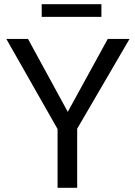

<svg xmlns="http://www.w3.org/2000/svg" viewBox="-20 -897 645 917"><path d="M179.2 -816.4V-877H464.4V-816.4ZM254.9 0V-280.8L10.3 -710.9H113.8L303.7 -362.8L494.6 -710.9H598.6L348.6 -282.2V0Z"/></svg>

Font: Muli
Style: Regular
Weight: 400
Designer: Vernon Adams
Foundry: newtypography
Version: Version 2; ttfautohint (v1.00rc1.6-4cba) -l 8 -r 50 -G 200 -